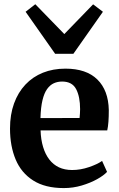

<svg xmlns="http://www.w3.org/2000/svg" viewBox="-20 -900 578 930"><path d="M289 11Q198.5 11 140.8 -25.8Q83 -62.5 55.8 -127.5Q28.5 -192.5 28.5 -277Q28.5 -345 48 -398.8Q67.5 -452.5 103 -490.2Q138.5 -528 187.8 -547.8Q237 -567.5 297 -567.5Q398 -567.5 451.5 -515Q505 -462.5 507 -367Q507 -334 505.2 -310.2Q503.5 -286.5 499.5 -268.5H176.5Q178 -223.5 188.8 -188Q199.5 -152.5 218.8 -127.5Q238 -102.5 265.5 -89.5Q293 -76.5 329.5 -76.5Q370 -76.5 411 -90.5Q452 -104.5 474.5 -120.5L498.5 -67.5Q482.5 -50 450.2 -32Q418 -14 376 -1.5Q334 11 289 11ZM176 -328 365.5 -328.5Q366.5 -338.5 367.2 -349.8Q368 -361 368 -371.5Q368 -431.5 348.8 -468.2Q329.5 -505 281 -505Q259 -505 240.8 -496.8Q222.5 -488.5 208.2 -468.8Q194 -449 185.8 -414.8Q177.5 -380.5 176 -328ZM247 -639.5 104 -843 151 -879.5 291.5 -735 431 -879 478.5 -843 335.5 -639.5Z"/></svg>

Font: Merriweather 24pt
Style: Bold
Weight: 700
Designer: Eben Sorkin
Foundry: Eben Sorkin
Version: Version 2.100